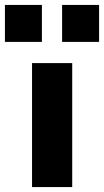

<svg xmlns="http://www.w3.org/2000/svg" viewBox="-56 -759 422 779"><path d="M74 0V-503H237V0ZM196 -589V-739H346V-589ZM-36 -589V-739H114V-589Z"/></svg>

Font: Nunito Sans 7pt ExtraBold
Style: Regular
Weight: 800
Designer: Vernon Adams
Foundry: Vernon Adams
Version: Version 3.101;gftools[0.9.27]